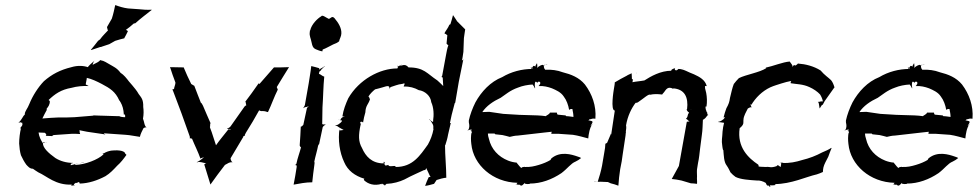

<svg xmlns="http://www.w3.org/2000/svg" viewBox="-20 -713 3830 752"><path d="M53 -232C55 -233 58 -234 60 -234C63 -234 64 -232 64 -232C65 -232 67 -233 67 -233V-231C71 -220 60 -216 60 -211V-212L58 -211H60V-210H62C58 -194 55 -170 55 -151C56 -134 58 -119 62 -105C68 -92 75 -79 83 -68C89 -62 96 -52 109 -52C115 -47 123 -43 130 -38C164 -23 198 13 261 10C261 10 260 13 259 14C259 15 261 14 269 13H274C273 12 271 12 270 11C268 10 269 8 277 3C279 3 280 3 281 4C282 4 287 -3 291 2C292 3 292 5 292 6H293C327 5 361 -6 393 -23C411 -34 424 -48 439 -64C453 -76 465 -92 475 -106C475 -107 474 -109 471 -110C470 -120 453 -127 415 -123C405 -121 395 -118 386 -112C385 -113 383 -113 383 -114L382 -113C384 -112 385 -110 385 -108C364 -88 314 -68 274 -67C275 -68 275 -69 274 -70C269 -69 262 -67 258 -66C255 -65 257 -70 260 -73C262 -74 264 -74 266 -74V-75C240 -75 216 -82 197 -94C169 -114 148 -134 148 -152C148 -153 149 -154 149 -155C152 -156 155 -156 158 -156C155 -155 150 -153 148 -152C140 -164 133 -178 131 -194L155 -193C157 -192 165 -186 159 -181L185 -180C185 -182 189 -184 190 -184L262 -189C272 -189 284 -189 294 -188C293 -189 293 -193 292 -195C292 -198 292 -202 291 -203C300 -201 310 -199 321 -197L389 -187C390 -186 390 -185 391 -184L392 -185L389 -188C388 -189 388 -190 387 -191C396 -190 405 -190 415 -189L472 -185C490 -184 511 -179 528 -177C530 -188 537 -201 542 -211L548 -214H554C545 -219 545 -238 540 -248C543 -264 543 -280 541 -294C542 -324 533 -331 523 -345C516 -358 506 -369 498 -379C494 -384 489 -389 485 -394C476 -406 465 -420 452 -428C438 -447 424 -452 411 -460C398 -467 388 -475 374 -477L373 -478C371 -475 366 -471 362 -469C341 -459 340 -454 346 -469C346 -471 349 -473 349 -474V-475C348 -474 346 -471 344 -470C338 -465 327 -455 324 -450C307 -456 283 -457 260 -450C215 -439 183 -422 152 -395C129 -371 108 -338 95 -306C88 -287 77 -278 77 -265V-264C77 -263 76 -263 76 -263C70 -259 65 -243 53 -233ZM146 -249C151 -260 157 -271 163 -282V-284V-288C168 -293 176 -304 175 -317C173 -319 172 -321 170 -321C195 -345 219 -362 260 -369C281 -375 305 -377 326 -376V-377L316 -382C315 -383 320 -402 320 -408C339 -404 360 -394 379 -384C411 -367 432 -354 447 -320C447 -319 446 -319 446 -319C446 -319 446 -318 447 -318C447 -319 449 -319 449 -320C449 -320 449 -316 452 -313C460 -299 464 -284 465 -265C467 -266 472 -264 470 -254C463 -254 449 -255 446 -259C445 -258 443 -257 442 -258L377 -260H375C366 -260 356 -261 347 -261H346L345 -260L272 -254C263 -254 252 -253 243 -253H210C190 -252 166 -251 147 -249ZM159 -156H162V-157C161 -157 160 -156 159 -156ZM336 -518 337 -517C348 -521 360 -525 373 -529H375C375 -529 377 -530 377 -529L378 -530L408 -540L431 -553C444 -557 457 -561 467 -563V-564C472 -572 476 -581 481 -591C479 -593 476 -595 473 -596C483 -603 493 -611 504 -621L510 -622C531 -641 554 -658 574 -674V-675C558 -674 539 -675 523 -677L481 -680C464 -682 445 -688 432 -693L431 -692C428 -678 424 -658 418 -640L399 -607C400 -604 401 -596 403 -594C395 -585 381 -572 372 -559L364 -553C355 -541 345 -529 336 -518ZM269 -70C269 -70 280 -71 290 -73L275 -70C274 -71 272 -70 269 -70ZM290 -73C297 -74 304 -75 308 -76V-77C304 -76 297 -75 290 -73ZM465 -265V-264H464Z M646 -450C653 -429 659 -410 667 -390C667 -388 667 -385 666 -382L662 -368V-365C661 -365 659 -364 658 -363C657 -363 655 -362 654 -362C655 -361 657 -360 657 -359C680 -300 702 -239 723 -179C724 -178 724 -172 723 -171C724 -172 729 -171 731 -170H732C742 -145 756 -118 765 -92H766C766 -93 770 -95 772 -95C774 -96 777 -96 779 -97C772 -91 759 -81 751 -78V-77C765 -82 775 -74 788 -74C785 -73 782 -71 780 -69L804 9V10C822 -16 842 -42 861 -67L872 -73C876 -76 886 -79 890 -77V-78C887 -79 883 -88 883 -93L933 -177C933 -178 934 -179 933 -180C934 -180 935 -180 936 -181C937 -181 939 -182 939 -181L940 -182C939 -182 939 -184 939 -185L943 -193C961 -221 980 -254 995 -281C997 -279 1004 -277 1009 -278C1016 -278 1024 -276 1028 -274L1030 -275C1043 -302 1053 -332 1068 -362L1064 -372C1080 -398 1096 -425 1112 -450H1111C1091 -449 1074 -449 1054 -449H1053L997 -385C996 -384 993 -385 992 -386H991C992 -385 990 -382 989 -381C974 -359 957 -336 941 -315V-314C942 -314 942 -311 943 -310V-308C943 -306 944 -302 945 -301C944 -301 939 -297 938 -296L883 -218C880 -214 873 -210 869 -209V-208C873 -209 882 -208 885 -204C881 -205 877 -206 875 -207C859 -186 841 -166 826 -144C818 -166 812 -190 803 -212L802 -216L803 -218V-225C803 -226 804 -231 805 -231L804 -232C795 -253 784 -277 775 -299L770 -308C769 -308 769 -309 769 -309L768 -310H767C759 -332 749 -354 741 -377L739 -378L729 -384C718 -406 708 -428 699 -450C699 -450 699 -449 699 -449C680 -449 665 -450 646 -450Z M1193 -585V-584C1192 -578 1194 -573 1195 -567C1203 -544 1200 -527 1217 -520C1225 -517 1233 -513 1242 -512H1243C1242 -513 1244 -517 1244 -519C1258 -524 1274 -534 1285 -539C1294 -542 1302 -546 1308 -551C1310 -561 1317 -571 1317 -582C1318 -602 1307 -622 1290 -642C1280 -652 1277 -642 1268 -639C1258 -643 1242 -657 1238 -649C1224 -641 1200 -618 1195 -594H1194C1194 -591 1193 -588 1193 -585ZM1167 -289C1169 -291 1176 -294 1180 -294C1183 -295 1187 -296 1190 -297C1187 -295 1183 -292 1182 -289L1168 -224C1166 -221 1160 -216 1158 -217V-216C1157 -196 1156 -169 1154 -147V-142C1155 -141 1157 -136 1159 -136C1154 -116 1145 -93 1141 -72C1140 -70 1138 -67 1135 -67V-66C1136 -67 1137 -67 1139 -66H1141C1141 -65 1141 -64 1142 -63V-59C1139 -36 1134 -12 1130 10H1131C1153 6 1177 1 1203 1C1205 -20 1208 -44 1211 -65L1212 -74C1212 -75 1212 -79 1211 -80C1215 -100 1222 -122 1226 -143L1228 -146V-147L1229 -148L1230 -149L1244 -215C1246 -219 1253 -224 1255 -225V-226C1252 -225 1245 -225 1242 -227L1243 -292C1246 -333 1246 -374 1250 -413C1243 -414 1238 -421 1229 -424L1230 -428C1230 -428 1231 -432 1230 -432C1232 -432 1237 -438 1238 -439V-440C1243 -444 1248 -451 1252 -453L1251 -454C1246 -448 1236 -446 1230 -440C1230 -442 1231 -445 1230 -446C1219 -449 1210 -452 1200 -454H1199C1197 -432 1192 -408 1189 -386L1174 -301C1172 -297 1169 -291 1167 -289Z M1294 -221C1297 -221 1302 -219 1305 -216C1305 -216 1319 -207 1326 -204C1321 -204 1313 -201 1310 -203C1308 -199 1311 -208 1310 -211C1303 -165 1310 -116 1328 -78C1342 -45 1370 -24 1407 -13C1406 -12 1405 -9 1405 -8C1421 8 1446 16 1475 7C1475 7 1475 8 1475 8C1475 8 1476 7 1476 7V5C1476 7 1481 9 1482 10C1482 10 1482 9 1482 9C1482 9 1483 9 1482 9C1484 10 1487 12 1487 14H1488C1488 12 1492 8 1493 8C1494 7 1495 6 1495 7H1496C1520 6 1545 -1 1564 -10C1595 -27 1623 -38 1641 -47C1646 -46 1648 -49 1649 -55C1653 -48 1657 -38 1660 -32C1662 -29 1663 -23 1667 -20C1665 -20 1661 -20 1659 -19C1654 -8 1649 3 1645 15C1656 14 1669 10 1680 7L1690 -8C1702 -12 1716 -16 1728 -17C1728 -57 1723 -104 1723 -145L1724 -144C1728 -156 1733 -173 1735 -186L1745 -229C1745 -230 1747 -231 1747 -231H1745C1744 -231 1742 -231 1742 -230C1744 -240 1747 -252 1749 -263L1761 -309C1762 -309 1763 -311 1763 -311L1769 -346L1777 -393L1794 -477C1794 -478 1795 -479 1795 -480C1795 -480 1794 -480 1794 -480C1794 -479 1793 -478 1792 -478C1791 -477 1789 -476 1789 -475C1792 -486 1793 -498 1795 -510L1797 -564C1799 -575 1800 -588 1802 -598C1791 -608 1780 -621 1769 -631V-632C1764 -639 1760 -646 1755 -653H1754C1751 -642 1748 -629 1744 -618L1740 -616C1735 -603 1725 -592 1721 -583V-582C1724 -581 1729 -578 1732 -575L1729 -542C1730 -540 1735 -536 1736 -536C1732 -525 1729 -510 1727 -498L1712 -417C1712 -415 1710 -412 1709 -412V-411C1710 -412 1713 -410 1714 -409C1714 -398 1716 -386 1716 -376C1709 -384 1700 -391 1693 -398C1652 -425 1641 -449 1580 -449C1575 -455 1568 -461 1555 -457C1552 -456 1548 -455 1544 -454H1543L1542 -453L1541 -454C1544 -456 1548 -457 1551 -459H1552C1553 -460 1554 -460 1553 -459C1552 -459 1551 -457 1550 -457L1551 -458C1550 -457 1549 -457 1548 -456L1549 -457C1547 -456 1545 -455 1544 -454H1543C1542 -454 1542 -453 1542 -453C1541 -453 1540 -452 1539 -452C1540 -452 1540 -454 1541 -454C1540 -454 1540 -455 1537 -455C1538 -454 1538 -453 1538 -452C1539 -449 1537 -445 1536 -445C1467 -445 1386 -401 1344 -328C1334 -306 1325 -283 1321 -257C1325 -257 1335 -259 1331 -258C1319 -255 1312 -246 1314 -242C1316 -242 1317 -241 1319 -241C1321 -241 1319 -235 1307 -227C1304 -224 1296 -222 1293 -222ZM1306 -243H1310L1307 -244ZM1310 -243C1311 -243 1313 -242 1314 -242V-241ZM1315 -241C1315 -241 1314 -241 1314 -241C1314 -241 1315 -241 1315 -241ZM1390 -234C1390 -235 1397 -238 1400 -235C1401 -234 1401 -233 1402 -233C1404 -246 1407 -260 1411 -273C1412 -300 1423 -304 1429 -324C1428 -328 1425 -334 1423 -335C1430 -346 1439 -355 1449 -363C1456 -365 1470 -368 1479 -371C1493 -375 1508 -382 1505 -364V-363C1505 -366 1508 -370 1510 -372C1523 -376 1540 -383 1553 -384C1554 -384 1557 -385 1558 -385C1565 -388 1567 -387 1562 -377L1561 -375L1562 -374C1584 -375 1604 -369 1620 -360C1644 -357 1667 -337 1669 -313C1679 -291 1680 -263 1676 -238C1676 -238 1677 -237 1677 -237C1677 -236 1675 -236 1676 -235C1670 -238 1665 -242 1662 -246L1661 -245C1666 -242 1671 -234 1674 -228C1680 -217 1676 -211 1677 -209C1678 -209 1678 -208 1678 -208C1674 -185 1666 -165 1656 -147C1625 -104 1597 -59 1530 -59C1530 -60 1529 -62 1528 -62C1524 -65 1513 -60 1504 -63C1503 -64 1500 -66 1501 -67H1500C1500 -67 1495 -65 1493 -65C1487 -63 1486 -70 1485 -73C1486 -73 1486 -74 1487 -74C1488 -76 1484 -81 1483 -79C1483 -77 1482 -74 1483 -73C1436 -73 1412 -101 1398 -133C1383 -159 1384 -184 1392 -223H1393C1393 -225 1392 -231 1391 -234ZM1536 -455H1538C1537 -455 1537 -456 1536 -456C1536 -456 1536 -455 1536 -455ZM1545 -454C1546 -455 1548 -455 1549 -456C1548 -455 1546 -455 1545 -454ZM1473 10 1474 11 1475 8C1475 9 1474 9 1473 10ZM1583 -447C1583 -447 1582 -448 1582 -448C1583 -448 1583 -447 1583 -447ZM1679 -240C1679 -239 1678 -239 1678 -239C1678 -240 1679 -241 1679 -241Z M1815 -238C1816 -236 1817 -232 1817 -230C1819 -222 1819 -210 1813 -203C1812 -202 1811 -202 1810 -201H1811C1812 -201 1813 -203 1814 -203C1830 -209 1831 -202 1823 -202V-201C1824 -201 1826 -201 1826 -200C1831 -192 1827 -190 1827 -192C1827 -193 1828 -195 1827 -196C1824 -180 1824 -164 1826 -149C1834 -67 1910 1 2007 3C2006 4 2004 6 2003 8L2000 10L2001 11C2002 10 2003 9 2003 8C2006 11 2010 11 2014 10C2020 14 2022 18 2033 6C2033 5 2034 4 2035 3V5C2037 9 2055 8 2055 7V6C2099 6 2142 -10 2179 -35C2203 -53 2216 -73 2234 -80C2242 -84 2249 -88 2256 -94C2255 -95 2250 -98 2242 -100C2219 -108 2175 -122 2140 -93C2139 -92 2136 -88 2137 -87C2124 -79 2107 -72 2090 -67C2073 -62 2057 -58 2035 -59V-60C2034 -59 2025 -59 2024 -57C2024 -56 2023 -56 2023 -55C2018 -56 2013 -65 2004 -75V-76C1992 -77 1980 -80 1970 -84C1932 -99 1904 -129 1895 -169C1893 -175 1891 -183 1891 -190H1917L1920 -187L1948 -184C1958 -182 1968 -179 1976 -177H1977C1985 -179 1998 -182 2008 -182L2113 -194C2122 -195 2132 -196 2141 -197C2140 -196 2140 -194 2140 -193C2141 -192 2139 -190 2139 -190V-189H2167L2224 -185C2245 -182 2267 -175 2283 -171H2284C2285 -185 2290 -216 2300 -225L2299 -226C2299 -223 2295 -221 2293 -219C2296 -227 2306 -236 2297 -239C2294 -240 2288 -241 2284 -242C2286 -243 2288 -243 2289 -246C2290 -247 2292 -245 2296 -247C2301 -249 2308 -249 2312 -248V-249C2316 -298 2299 -345 2271 -382C2248 -410 2216 -422 2184 -430C2163 -438 2140 -441 2115 -440C2115 -441 2114 -442 2113 -443C2110 -447 2110 -454 2110 -457C2107 -456 2109 -462 2098 -457C2094 -455 2087 -451 2083 -447C2085 -451 2085 -457 2084 -461C2083 -468 2084 -466 2078 -457C2077 -455 2077 -453 2078 -452C2077 -453 2072 -455 2071 -455C2069 -456 2066 -451 2064 -447L2065 -446C2065 -445 2064 -444 2065 -443C2024 -443 1982 -432 1947 -411C1901 -393 1865 -354 1842 -312C1831 -290 1821 -264 1816 -240L1817 -239C1817 -238 1816 -237 1816 -236ZM1869 -274C1885 -298 1911 -316 1941 -330C1958 -341 1977 -359 2009 -370C2026 -377 2047 -381 2066 -382C2070 -377 2073 -372 2075 -367L2076 -368C2075 -372 2074 -381 2075 -387C2076 -396 2082 -394 2084 -388C2087 -398 2104 -393 2092 -379C2092 -378 2090 -377 2090 -377V-376C2109 -377 2126 -373 2142 -367C2158 -360 2177 -352 2188 -335C2199 -321 2206 -301 2209 -283H2210C2210 -284 2214 -286 2216 -286H2222V-285C2224 -275 2226 -265 2226 -255C2216 -256 2208 -258 2198 -258L2195 -261L2164 -264C2162 -266 2161 -270 2161 -272H2134C2133 -268 2128 -265 2125 -263C2124 -263 2118 -259 2118 -258C2109 -259 2095 -261 2085 -261L2020 -263H2017L1951 -267C1933 -270 1912 -273 1896 -275ZM2062 -443C2055 -450 2061 -449 2064 -447ZM2110 -457C2110 -458 2112 -459 2112 -459H2118C2116 -458 2112 -458 2110 -457ZM2118 -459H2123V-460C2122 -460 2120 -460 2118 -459Z M2307 -1 2308 0C2324 -2 2345 -1 2361 0L2372 5C2382 7 2393 11 2401 14H2402C2403 -6 2406 -29 2409 -50L2415 -81L2419 -109L2430 -182L2431 -193C2431 -194 2432 -196 2432 -196C2432 -196 2431 -197 2431 -197C2432 -205 2434 -214 2432 -222C2438 -258 2453 -289 2470 -311V-310C2472 -310 2476 -311 2478 -312C2502 -328 2520 -346 2527 -342C2540 -345 2554 -345 2572 -343L2573 -342C2574 -345 2579 -349 2581 -352C2588 -361 2595 -377 2617 -365C2618 -365 2617 -366 2616 -367C2661 -364 2677 -333 2671 -285H2670V-284C2669 -284 2669 -285 2669 -284C2671 -279 2674 -275 2679 -272C2678 -271 2676 -268 2675 -266L2672 -255C2671 -253 2668 -248 2667 -248V-247C2672 -247 2676 -239 2681 -237C2678 -237 2673 -237 2670 -236L2639 -63C2630 -45 2619 -28 2611 -12C2622 -11 2636 -9 2649 -6L2686 5C2694 5 2702 6 2709 7H2710C2711 -3 2709 -12 2710 -22C2710 -31 2709 -42 2710 -50L2714 -75C2718 -92 2720 -114 2722 -131L2729 -185C2732 -204 2732 -227 2733 -244C2735 -244 2741 -249 2743 -251L2750 -260C2750 -261 2752 -262 2753 -262L2754 -263C2753 -263 2751 -264 2751 -265C2750 -266 2751 -268 2750 -269V-272C2750 -272 2749 -274 2748 -274C2740 -293 2744 -298 2746 -296C2747 -295 2746 -295 2747 -295C2750 -314 2749 -333 2746 -349C2741 -366 2741 -370 2741 -376H2748C2742 -400 2720 -412 2698 -422C2675 -430 2658 -443 2637 -443L2634 -440C2626 -433 2620 -442 2624 -446C2624 -447 2625 -447 2625 -447C2624 -447 2624 -447 2623 -446C2610 -442 2607 -437 2610 -436C2567 -436 2529 -414 2504 -398C2489 -395 2471 -394 2457 -391C2458 -394 2459 -398 2458 -403L2455 -404C2455 -411 2454 -419 2454 -426C2447 -422 2441 -421 2434 -416C2419 -408 2403 -400 2389 -391H2388C2388 -382 2385 -371 2384 -362C2384 -362 2370 -280 2388 -280L2374 -187H2373V-189H2372V-187L2358 -154C2357 -153 2352 -150 2351 -150C2351 -141 2349 -127 2347 -117L2338 -64C2334 -43 2327 -19 2321 -1ZM2472 -426 2473 -428 2474 -427ZM2657 -444V-445L2655 -443C2655 -443 2656 -444 2657 -444ZM2683 -289C2684 -288 2684 -287 2685 -286C2684 -287 2684 -288 2684 -289ZM2685 -286 2687 -284V-283C2687 -283 2686 -284 2685 -286Z M2793 -235C2797 -235 2816 -232 2816 -232C2813 -222 2811 -208 2810 -198C2809 -170 2805 -166 2809 -141C2809 -137 2811 -129 2812 -125L2813 -126C2815 -104 2815 -79 2826 -65C2833 -55 2837 -46 2841 -38C2847 -31 2854 -25 2861 -20C2881 -10 2914 -8 2944 -6C2958 -7 2968 -2 2976 1H2974L2975 2H2976C2982 2 2980 13 2987 14H2991C2995 22 3000 19 2995 13H3001C3016 13 3021 11 3017 10C3016 9 3015 9 3014 8C3079 8 3138 -21 3179 -30C3188 -33 3196 -36 3202 -39H3203C3203 -45 3204 -52 3205 -57C3208 -70 3216 -83 3224 -99C3228 -111 3233 -123 3237 -133L3236 -134C3226 -127 3212 -121 3200 -116C3176 -103 3150 -93 3121 -86C3099 -79 3072 -73 3044 -75L3045 -76V-77C3044 -77 3044 -77 3043 -76H3037V-75C3038 -75 3039 -74 3040 -73C3038 -72 3035 -71 3032 -69C3034 -71 3037 -72 3040 -73C3040 -69 3037 -61 3038 -60L3037 -59C3032 -63 3029 -65 3027 -66C3028 -67 3031 -68 3032 -69C3031 -68 3028 -67 3027 -66C3026 -67 3025 -65 3021 -62C2997 -54 2995 -61 2980 -59C2969 -60 2960 -59 2951 -61C2952 -62 2951 -66 2950 -68C2911 -94 2866 -136 2877 -211C2882 -215 2890 -222 2891 -229H2892L2891 -230C2893 -233 2889 -245 2896 -261C2899 -270 2905 -279 2909 -288C2913 -290 2917 -293 2921 -293C2922 -293 2923 -292 2923 -292C2923 -292 2924 -293 2924 -293C2923 -293 2923 -293 2923 -294C2917 -305 2922 -308 2922 -305V-301C2939 -330 2965 -356 2997 -371C3013 -378 3025 -381 3040 -386C3053 -390 3067 -394 3079 -396C3078 -394 3076 -390 3077 -387C3100 -383 3124 -384 3150 -372C3166 -365 3182 -354 3192 -343C3197 -335 3201 -326 3203 -316C3199 -316 3193 -316 3188 -314C3185 -313 3183 -316 3183 -316C3183 -316 3185 -313 3187 -308C3188 -302 3189 -295 3190 -289H3191C3194 -293 3196 -298 3200 -303L3201 -302H3202C3205 -307 3207 -312 3210 -317L3249 -372C3250 -373 3248 -372 3248 -372C3245 -382 3241 -392 3235 -399C3225 -409 3209 -419 3194 -437C3167 -454 3135 -462 3106 -464V-465C3105 -463 3100 -459 3097 -457C3093 -455 3091 -462 3086 -454C3086 -453 3084 -451 3084 -450V-454C3084 -457 3080 -463 3073 -472C3046 -470 3008 -454 2979 -448L2981 -446C2955 -429 2902 -421 2874 -407C2867 -400 2860 -392 2854 -384C2848 -369 2844 -349 2839 -329C2837 -314 2834 -305 2825 -289C2821 -278 2817 -266 2814 -253H2815L2816 -254C2821 -256 2819 -248 2805 -240C2802 -238 2796 -236 2793 -236Z M3292 -238C3293 -236 3294 -232 3294 -230C3296 -222 3296 -210 3290 -203C3289 -202 3288 -202 3287 -201H3288C3289 -201 3290 -203 3291 -203C3307 -209 3308 -202 3300 -202V-201C3301 -201 3303 -201 3303 -200C3308 -192 3304 -190 3304 -192C3304 -193 3305 -195 3304 -196C3301 -180 3301 -164 3303 -149C3311 -67 3387 1 3484 3C3483 4 3481 6 3480 8L3477 10L3478 11C3479 10 3480 9 3480 8C3483 11 3487 11 3491 10C3497 14 3499 18 3510 6C3510 5 3511 4 3512 3V5C3514 9 3532 8 3532 7V6C3576 6 3619 -10 3656 -35C3680 -53 3693 -73 3711 -80C3719 -84 3726 -88 3733 -94C3732 -95 3727 -98 3719 -100C3696 -108 3652 -122 3617 -93C3616 -92 3613 -88 3614 -87C3601 -79 3584 -72 3567 -67C3550 -62 3534 -58 3512 -59V-60C3511 -59 3502 -59 3501 -57C3501 -56 3500 -56 3500 -55C3495 -56 3490 -65 3481 -75V-76C3469 -77 3457 -80 3447 -84C3409 -99 3381 -129 3372 -169C3370 -175 3368 -183 3368 -190H3394L3397 -187L3425 -184C3435 -182 3445 -179 3453 -177H3454C3462 -179 3475 -182 3485 -182L3590 -194C3599 -195 3609 -196 3618 -197C3617 -196 3617 -194 3617 -193C3618 -192 3616 -190 3616 -190V-189H3644L3701 -185C3722 -182 3744 -175 3760 -171H3761C3762 -185 3767 -216 3777 -225L3776 -226C3776 -223 3772 -221 3770 -219C3773 -227 3783 -236 3774 -239C3771 -240 3765 -241 3761 -242C3763 -243 3765 -243 3766 -246C3767 -247 3769 -245 3773 -247C3778 -249 3785 -249 3789 -248V-249C3793 -298 3776 -345 3748 -382C3725 -410 3693 -422 3661 -430C3640 -438 3617 -441 3592 -440C3592 -441 3591 -442 3590 -443C3587 -447 3587 -454 3587 -457C3584 -456 3586 -462 3575 -457C3571 -455 3564 -451 3560 -447C3562 -451 3562 -457 3561 -461C3560 -468 3561 -466 3555 -457C3554 -455 3554 -453 3555 -452C3554 -453 3549 -455 3548 -455C3546 -456 3543 -451 3541 -447L3542 -446C3542 -445 3541 -444 3542 -443C3501 -443 3459 -432 3424 -411C3378 -393 3342 -354 3319 -312C3308 -290 3298 -264 3293 -240L3294 -239C3294 -238 3293 -237 3293 -236ZM3346 -274C3362 -298 3388 -316 3418 -330C3435 -341 3454 -359 3486 -370C3503 -377 3524 -381 3543 -382C3547 -377 3550 -372 3552 -367L3553 -368C3552 -372 3551 -381 3552 -387C3553 -396 3559 -394 3561 -388C3564 -398 3581 -393 3569 -379C3569 -378 3567 -377 3567 -377V-376C3586 -377 3603 -373 3619 -367C3635 -360 3654 -352 3665 -335C3676 -321 3683 -301 3686 -283H3687C3687 -284 3691 -286 3693 -286H3699V-285C3701 -275 3703 -265 3703 -255C3693 -256 3685 -258 3675 -258L3672 -261L3641 -264C3639 -266 3638 -270 3638 -272H3611C3610 -268 3605 -265 3602 -263C3601 -263 3595 -259 3595 -258C3586 -259 3572 -261 3562 -261L3497 -263H3494L3428 -267C3410 -270 3389 -273 3373 -275ZM3539 -443C3532 -450 3538 -449 3541 -447ZM3587 -457C3587 -458 3589 -459 3589 -459H3595C3593 -458 3589 -458 3587 -457ZM3595 -459H3600V-460C3599 -460 3597 -460 3595 -459Z"/></svg>

Font: Charger Mayhem
Style: Obl
Weight: 400
Designer: Jasper
Foundry: Cannot Into Space Fonts
Version: Version 0.98